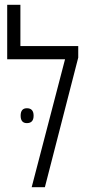

<svg xmlns="http://www.w3.org/2000/svg" viewBox="-20 -780 371 800"><path d="M65 -588H306V-540L167 0H112L251 -533H10V-760H65ZM66 -298Q66 -329 92 -329Q120 -329 120 -298Q120 -267 92 -267Q66 -267 66 -298Z"/></svg>

Font: Noto Sans Hebrew ExtraCondensed Light
Style: Regular
Weight: 300
Width: 2
Designer: Monotype Design Team
Foundry: Monotype Imaging Inc.
Version: Version 2.004; ttfautohint (v1.8.4.7-5d5b)